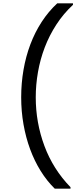

<svg xmlns="http://www.w3.org/2000/svg" viewBox="-20 -954 494 1160"><path d="M311 186Q263 139 225.5 78.5Q188 18 162 -52.5Q136 -123 122 -202.5Q108 -282 108 -366Q108 -451 122 -532Q136 -613 163.5 -686Q191 -759 232 -822Q273 -885 326 -934H421V-925Q363 -871 320.5 -805.5Q278 -740 250.5 -668Q223 -596 209.5 -519Q196 -442 196 -366Q196 -213 248.5 -72Q301 69 406 177V186Z"/></svg>

Font: Poppins
Style: Regular
Weight: 400
Designer: Ninad Kale (Devanagari), Jonny Pinhorn (Latin)
Foundry: Indian Type Foundry
Version: Version 3.002 2017